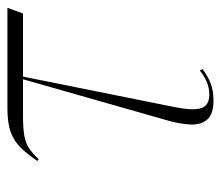

<svg xmlns="http://www.w3.org/2000/svg" viewBox="-58 -518 582 505"><g transform="rotate(-90 232.5 -265.0)"><path d="M221 6Q185 6 171 -10.5Q157 -27 158 -53Q159 -79 167 -109L277 -495H180Q148 -495 128.5 -491.5Q109 -488 95.5 -479Q82 -470 67 -454L62 -457Q79 -482 95.5 -499.5Q112 -517 136 -526.5Q160 -536 201 -536H465L450 -495H284L204 -97Q194 -48 201 -26.5Q208 -5 237 -5Q256 -5 272 -12.5Q288 -20 300 -30L304 -23Q284 -8 265 -1Q246 6 221 6Z"/></g></svg>

Font: Noto Serif Display SemiCondensed ExtraLight
Style: Italic
Weight: 200
Width: 4
Italic angle: -12°
Designer: Monotype Design Team
Foundry: Monotype Imaging Inc.
Version: Version 2.009